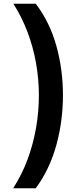

<svg xmlns="http://www.w3.org/2000/svg" viewBox="-20 -852 426 1037"><path d="M51 165Q98 92 128.5 10Q159 -72 174.5 -160Q190 -248 190 -336Q190 -425 174.5 -512Q159 -599 128 -680.5Q97 -762 52 -832H173Q249 -732 284.5 -604Q320 -476 320 -338Q320 -199 284.5 -69Q249 61 173 165Z"/></svg>

Font: Noto Sans Gujarati
Style: Regular
Weight: 400
Designer: Jelle Bosma - Monotype Design Team, Universal Thirst
Foundry: Monotype Imaging Inc.
Version: Version 2.102